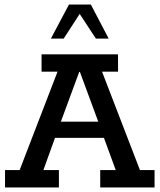

<svg xmlns="http://www.w3.org/2000/svg" viewBox="-20 -821 699 841"><path d="M2 0V-76H66L232 -507H162V-583H497V-507H427L593 -76H657V0H419V-76H487L425 -245L458 -217H203L231 -245L170 -76H238V0ZM237 -262 220 -288H435L420 -262L330 -506H327ZM203 -652 282 -801H378L456 -652H400L329 -760L259 -652Z"/></svg>

Font: Rokkitt SemiBold Medium
Style: Regular
Weight: 500
Version: Version 3.103